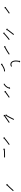

<svg xmlns="http://www.w3.org/2000/svg" viewBox="1764 -2112 450 4067"><g transform="rotate(-90 1988.5 -78.0)"><path d="M-24 -28Q-22 -30 -20 -32Q-17 -35 -14 -39Q-10 -43 -6 -48Q-2 -53 3 -58Q8 -63 13 -69Q18 -75 24 -81Q30 -87 35 -93Q41 -100 47 -106Q53 -112 58 -117Q64 -123 69 -128Q74 -133 78 -138Q83 -142 86 -146H87Q90 -150 93 -153Q95 -155 97 -157Q98 -158 98 -158L89 -168L122 -167V-135L112 -144Q112 -143 111 -143Q109 -141 107 -139Q104 -136 101 -132Q97 -128 93 -124Q88 -119 83 -114Q78 -109 73 -104Q67 -98 61 -92Q56 -86 50 -80Q44 -74 39 -68Q33 -62 28 -56Q23 -50 18 -44Q13 -39 9 -34Q5 -30 1 -26Q-2 -22 -5 -19Q-7 -17 -9 -15Q-9 -14 -10 -13L-25 -26Q-24 -27 -24 -28Z M690 -216Q693 -216 696 -216Q700 -216 704 -216Q710 -216 716 -216Q722 -216 729 -216Q736 -216 744 -216Q752 -216 759 -216Q767 -217 775 -217Q775 -217 775 -217Q775 -217 775 -217Q783 -217 791 -217Q791 -217 791 -217Q791 -217 791 -217Q791 -217 791 -217Q791 -217 791 -217Q799 -218 806 -218Q806 -218 806 -218Q806 -218 806 -218Q806 -218 806 -218Q806 -218 806 -218Q813 -218 820 -219Q820 -219 820 -219Q820 -219 820 -219Q820 -219 820 -219Q820 -219 820 -219Q826 -220 832 -220Q832 -220 832 -220Q832 -220 832 -220Q832 -220 832 -220Q832 -220 832 -220Q837 -221 841 -222Q841 -222 841 -221.5Q841 -221 841 -221Q841 -221 841 -221Q841 -221 841 -221Q845 -222 848 -223Q848 -223 848 -223Q848 -223 848 -223Q848 -223 848 -223Q848 -223 848 -223Q851 -223 852 -224Q852 -224 852 -224Q852 -224 852 -224Q852 -224 852 -224Q852 -224 852 -224Q853 -224 854 -224L851 -237L879 -220L862 -192L858 -204Q858 -204 857 -204Q857 -204 857 -204Q857 -204 857 -204Q857 -204 857 -204Q857 -204 857 -204Q855 -204 852 -203Q852 -203 852 -203Q852 -203 852 -203Q852 -203 852 -203Q852 -203 852 -203Q849 -202 845 -202Q845 -202 845 -202Q845 -202 844 -202Q844 -202 844 -202Q844 -202 844 -202Q840 -201 834 -200Q834 -200 834 -200Q834 -200 834 -200Q834 -200 834 -200Q834 -200 834 -200Q828 -200 822 -199Q822 -199 822 -199Q822 -199 822 -199Q822 -199 822 -199Q822 -199 822 -199Q815 -198 808 -198Q808 -198 807.5 -198Q807 -198 807 -198Q807 -198 807 -198Q807 -198 807 -198Q800 -198 792 -197Q792 -197 792 -197Q792 -197 792 -197Q792 -197 792 -197Q792 -197 792 -197Q784 -197 776 -197Q768 -197 760 -196Q752 -196 744 -196Q736 -196 729 -196Q722 -196 716 -196Q710 -196 704 -196Q700 -196 696 -196Q693 -196 690 -196Q689 -196 688 -196V-216Q689 -216 690 -216Z M954 -115Q956 -116 958 -118Q961 -120 965 -123Q969 -126 974 -129Q979 -133 985 -137Q990 -141 996 -146Q1002 -151 1009 -155Q1015 -160 1022 -165Q1028 -170 1034 -175Q1041 -180 1047 -185Q1053 -190 1058 -194Q1063 -198 1068 -202Q1073 -206 1077 -209Q1081 -212 1084 -215Q1086 -217 1088 -218Q1089 -219 1089 -220L1081 -230L1113 -227L1111 -194L1102 -204Q1101 -204 1101 -203Q1099 -201 1096 -199Q1093 -197 1090 -194Q1086 -191 1081 -187Q1076 -183 1071 -178Q1065 -174 1059 -169Q1053 -164 1047 -159Q1040 -154 1034 -149Q1027 -144 1021 -139Q1015 -135 1008 -130Q1002 -125 996 -121Q991 -117 986 -113Q981 -110 977 -107Q973 -104 970 -102Q967 -100 965 -99Q964 -98 964 -98L952 -114Q953 -114 954 -115Z M1422 -115Q1423 -116 1426 -118Q1429 -120 1434 -123Q1437 -125 1443 -130Q1446 -132 1448.5 -133.5Q1451 -135 1454 -137Q1457 -140 1460 -142Q1463 -144 1466 -146Q1469 -148 1472.5 -150.5Q1476 -153 1479 -155Q1487 -161 1493 -165Q1496 -167 1499.5 -169.5Q1503 -172 1506 -174Q1510 -176 1513 -178.5Q1516 -181 1519 -183Q1523 -185 1526 -187.5Q1529 -190 1532 -192Q1534 -194 1537 -195.5Q1540 -197 1543 -199Q1545 -201 1547.5 -202.5Q1550 -204 1552 -206Q1554 -208 1559 -211Q1560 -212 1561.5 -212.5Q1563 -213 1564 -214Q1564 -214 1565 -215L1558 -226L1590 -220L1584 -188L1577 -199Q1576 -199 1576 -198.5Q1576 -198 1575 -198Q1574 -197 1573 -196Q1572 -195 1571 -194Q1569 -193 1567 -192Q1565 -191 1563 -189Q1561 -188 1558.5 -186.5Q1556 -185 1554 -183Q1551 -181 1548.5 -179Q1546 -177 1543 -175Q1540 -173 1537 -171Q1534 -169 1531 -167Q1528 -164 1524.5 -162Q1521 -160 1518 -158Q1514 -155 1511 -153Q1508 -151 1504 -148Q1501 -146 1497.5 -143.5Q1494 -141 1491 -139Q1487 -136 1484 -134Q1481 -132 1478 -130Q1475 -127 1471.5 -125Q1468 -123 1465 -121Q1463 -119 1460 -117Q1457 -115 1454 -113Q1452 -112 1449.5 -110Q1447 -108 1445 -107Q1440 -104 1438 -102Q1435 -100 1433 -99Q1433 -98 1432 -97L1420 -114Q1421 -114 1422 -115ZM1484 -16Q1485 -18 1486 -21Q1488 -25 1490 -29Q1493 -33 1495 -39Q1497 -42 1498.5 -45Q1500 -48 1501 -51Q1505 -58 1508 -64Q1512 -72 1515 -79Q1519 -86 1523 -94Q1527 -101 1531 -109Q1535 -116 1539 -123Q1539 -123 1539 -123Q1539 -123 1539 -123Q1539 -123 1539 -123Q1539 -123 1539 -123Q1543 -130 1547 -137Q1547 -137 1547 -137Q1547 -137 1547 -137Q1547 -137 1547 -137Q1547 -137 1547 -137Q1550 -143 1554 -149Q1554 -149 1554 -149Q1554 -149 1554 -149Q1554 -149 1554 -149Q1554 -149 1554 -149Q1557 -155 1560 -160Q1560 -160 1560 -160Q1560 -160 1560 -160Q1560 -160 1560 -160Q1560 -160 1560 -160Q1563 -164 1565 -168Q1565 -168 1565 -168Q1565 -168 1565 -168Q1565 -168 1565 -168Q1565 -168 1565 -168Q1567 -171 1569 -173Q1569 -174 1570 -175L1559 -182L1591 -188L1598 -156L1587 -164Q1586 -163 1585 -162Q1584 -160 1582 -157Q1582 -157 1582 -157Q1582 -157 1582 -157Q1582 -157 1582 -157Q1582 -157 1582 -157Q1580 -153 1577 -149Q1577 -149 1577 -149Q1577 -149 1577 -149Q1577 -149 1577 -149Q1577 -149 1577 -149Q1574 -144 1571 -139Q1571 -139 1571 -139Q1571 -139 1571 -139Q1571 -139 1571 -139Q1571 -139 1571 -139Q1568 -133 1564 -127Q1564 -127 1564 -127Q1564 -127 1564 -127Q1564 -127 1564 -127Q1564 -127 1564 -127Q1560 -121 1556 -114Q1556 -114 1556 -114Q1556 -114 1556 -114Q1556 -114 1556 -114Q1556 -114 1556 -114Q1553 -107 1549 -99Q1545 -92 1541 -84Q1537 -77 1533 -70Q1530 -63 1526 -55Q1523 -49 1519 -42Q1518 -39 1516.5 -36Q1515 -33 1513 -30Q1510 -24 1508 -20Q1506 -16 1504 -12Q1503 -9 1502 -7Q1501 -6 1501 -5L1483 -14Q1483 -15 1484 -16Z M1955 -115Q1956 -116 1958 -117Q1961 -119 1964 -122Q1968 -124 1972 -127Q1976 -130 1981 -133Q1986 -137 1991 -140Q1996 -144 2001 -148Q2007 -152 2012 -156Q2018 -160 2023 -164Q2029 -167 2034 -171Q2039 -175 2044 -178Q2049 -182 2053 -185Q2057 -187 2061 -190Q2063 -192 2066 -194Q2067 -195 2068 -195.5Q2069 -196 2070 -197Q2070 -197 2070.5 -197.5Q2071 -198 2071 -198L2064 -209L2096 -203L2091 -171L2083 -182Q2083 -182 2082 -181Q2081 -180 2080 -179.5Q2079 -179 2078 -178Q2075 -176 2072 -174Q2069 -171 2065 -169Q2060 -165 2056 -162Q2051 -159 2046 -155Q2040 -151 2035 -147Q2030 -143 2024 -139Q2019 -135 2013 -132Q2008 -128 2002 -124Q1997 -120 1992 -117Q1988 -114 1983 -111Q1979 -108 1976 -105Q1973 -103 1970 -101Q1968 -100 1966 -98Q1965 -98 1965 -98L1953 -114Q1954 -114 1955 -115ZM2251 -208Q2251 -208 2251 -208Q2251 -208 2251 -208Q2251 -208 2251 -208Q2251 -208 2251 -208Q2249 -207 2247 -206Q2247 -206 2247 -206Q2247 -206 2247 -206Q2247 -206 2247 -206Q2247 -206 2247 -206Q2245 -205 2242 -203Q2242 -203 2242 -203Q2242 -203 2242 -203Q2242 -203 2242 -203Q2242 -203 2242 -203Q2238 -201 2234 -198Q2234 -198 2234 -198Q2234 -198 2234 -198Q2234 -198 2234 -198.5Q2234 -199 2234 -199Q2230 -196 2226 -192Q2226 -192 2226 -192Q2226 -192 2226 -192Q2226 -192 2226 -192Q2226 -192 2226 -192Q2221 -189 2217 -185Q2217 -185 2217 -185Q2217 -185 2217 -185Q2217 -185 2217 -185Q2217 -185 2217 -185Q2212 -181 2208 -176Q2208 -176 2208 -176Q2208 -176 2208 -176Q2208 -176 2208 -176Q2208 -176 2208 -176Q2203 -171 2199 -166Q2199 -166 2199 -166Q2199 -166 2199 -166Q2199 -166 2199 -166Q2199 -166 2199 -166Q2195 -161 2191 -156Q2191 -156 2191 -156Q2191 -156 2191 -156Q2191 -156 2191 -156Q2191 -156 2191 -156Q2188 -151 2184 -146Q2184 -146 2184 -146Q2184 -146 2184 -146Q2184 -146 2184 -146Q2184 -146 2184 -146Q2181 -140 2179 -135Q2179 -135 2179 -135Q2179 -135 2179 -135Q2179 -135 2179 -135.5Q2179 -136 2179 -136Q2177 -131 2175 -126Q2175 -126 2175 -126Q2175 -126 2175 -126Q2175 -126 2175 -126Q2175 -126 2175 -126Q2173 -122 2171 -118Q2171 -118 2171.5 -118Q2172 -118 2172 -118Q2172 -118 2172 -118Q2172 -118 2172 -118Q2170 -115 2169 -112Q2169 -112 2169 -112Q2169 -112 2170 -112Q2170 -112 2170 -112Q2170 -112 2170 -112Q2169 -109 2168 -108Q2168 -108 2168 -108Q2168 -108 2168 -108Q2168 -108 2168 -108Q2168 -108 2168 -108Q2168 -107 2168 -106L2181 -103L2153 -86L2136 -114L2149 -111Q2149 -112 2149 -113Q2149 -113 2149 -113Q2149 -113 2149 -113Q2149 -113 2149 -113Q2149 -113 2149 -113Q2150 -115 2150 -117Q2150 -117 2150 -117Q2150 -117 2150 -117Q2150 -117 2150 -117Q2150 -117 2150 -117Q2151 -121 2153 -124Q2153 -124 2153 -124Q2153 -124 2153 -125Q2153 -125 2153 -125Q2153 -125 2153 -125Q2154 -129 2156 -134Q2156 -134 2156 -134Q2156 -134 2156 -134Q2156 -134 2156 -134Q2156 -134 2156 -134Q2158 -139 2161 -144Q2161 -144 2161 -144Q2161 -144 2161 -144Q2161 -144 2161 -144Q2161 -144 2161 -144Q2164 -150 2167 -156Q2167 -156 2167 -156Q2167 -156 2167 -156Q2167 -156 2167 -156Q2167 -156 2167 -156Q2171 -162 2175 -168Q2175 -168 2175 -168Q2175 -168 2175 -168Q2175 -168 2175 -168Q2175 -168 2175 -168Q2179 -173 2184 -179Q2184 -179 2184 -179Q2184 -179 2184 -179Q2184 -179 2184 -179Q2184 -179 2184 -179Q2188 -185 2193 -190Q2193 -190 2193 -190Q2193 -190 2193 -190Q2193 -190 2193 -190Q2193 -190 2193 -190Q2198 -195 2204 -200Q2204 -200 2204 -200Q2204 -200 2204 -200Q2204 -200 2204 -200Q2204 -200 2204 -200Q2209 -204 2214 -208Q2214 -208 2214 -208Q2214 -208 2214 -208Q2214 -208 2214 -208Q2214 -208 2214 -208Q2219 -212 2223 -215Q2223 -215 2223 -215Q2223 -215 2223 -215Q2223 -215 2223 -215Q2223 -215 2223 -215Q2228 -218 2232 -220Q2232 -220 2232 -220Q2232 -220 2232 -220Q2232 -220 2232 -220Q2232 -220 2232 -220Q2235 -222 2238 -224Q2238 -224 2238 -224Q2238 -224 2238 -224Q2238 -224 2238 -224Q2238 -224 2238 -224Q2241 -225 2242 -226Q2242 -226 2242 -226Q2242 -226 2242 -226Q2242 -226 2242 -226Q2242 -226 2242 -226Q2243 -226 2244 -227L2252 -209Q2252 -208 2251 -208Z M2511 -216Q2511 -216 2511 -216Q2511 -216 2511 -216Q2511 -216 2511 -216Q2511 -216 2511 -216Q2513 -216 2516 -216Q2516 -216 2516 -216Q2516 -216 2516 -216Q2516 -216 2516 -216Q2516 -216 2516 -216Q2519 -216 2522 -217Q2522 -217 2522 -217Q2522 -217 2522 -217Q2522 -217 2522 -217Q2522 -217 2522 -217Q2526 -217 2531 -218Q2531 -218 2531 -218Q2531 -218 2531 -218Q2531 -218 2531 -218Q2531 -218 2531 -218Q2536 -218 2541 -220Q2541 -220 2541 -219.5Q2541 -219 2541 -219Q2541 -219 2541 -219Q2541 -219 2541 -219Q2547 -221 2553 -222Q2553 -222 2553 -222Q2553 -222 2552 -222Q2552 -222 2552 -222Q2552 -222 2552 -222Q2559 -224 2565 -227Q2565 -227 2565 -227Q2565 -227 2565 -227Q2565 -226 2565 -226Q2565 -226 2565 -226Q2571 -229 2578 -232Q2578 -232 2578 -232Q2578 -232 2578 -232Q2578 -232 2577.5 -232Q2577 -232 2577 -232Q2584 -235 2590 -238Q2590 -238 2590 -238Q2590 -238 2590 -238Q2590 -238 2590 -238Q2590 -238 2590 -238Q2597 -241 2603 -244Q2603 -244 2603 -244Q2603 -244 2603 -244Q2603 -244 2603 -244Q2603 -244 2603 -244Q2609 -248 2615 -251Q2615 -251 2615 -251Q2615 -251 2615 -251Q2615 -251 2615 -251Q2615 -251 2615 -251Q2620 -254 2626 -258Q2630 -261 2635 -264Q2641 -267 2643 -268Q2646 -270 2648 -271Q2648 -272 2649 -272L2642 -283L2674 -276L2667 -244L2660 -255Q2659 -255 2658 -254Q2656 -253 2653 -251Q2651 -250 2646 -246Q2641 -244 2636 -241Q2631 -237 2625 -234Q2625 -234 2625 -234Q2625 -234 2625 -234Q2625 -234 2625 -234Q2625 -234 2625 -234Q2619 -230 2613 -227Q2613 -227 2613 -227Q2613 -227 2613 -227Q2613 -227 2613 -227Q2613 -227 2613 -227Q2606 -223 2599 -220Q2599 -220 2599 -220Q2599 -220 2599 -220Q2599 -220 2599 -220Q2599 -220 2599 -220Q2592 -216 2586 -213Q2586 -213 2586 -213Q2586 -213 2586 -213Q2586 -213 2586 -213Q2586 -213 2586 -213Q2579 -210 2572 -208Q2572 -208 2572 -208Q2572 -208 2572 -208Q2572 -208 2572 -208Q2572 -208 2572 -208Q2565 -205 2558 -203Q2558 -203 2558 -203Q2558 -203 2558 -203Q2558 -203 2558 -203Q2558 -203 2558 -203Q2552 -201 2545 -200Q2545 -200 2545 -200Q2545 -200 2545 -200Q2545 -200 2545 -200Q2545 -200 2545 -200Q2539 -199 2534 -198Q2534 -198 2534 -198Q2534 -198 2534 -198Q2534 -198 2534 -198Q2534 -198 2534 -198Q2529 -197 2524 -197Q2524 -197 2524 -197Q2524 -197 2524 -197Q2524 -197 2524 -197Q2524 -197 2524 -197Q2520 -196 2517 -196Q2517 -196 2517 -196Q2517 -196 2517 -196Q2517 -196 2516.5 -196Q2516 -196 2516 -196Q2514 -196 2512 -196Q2512 -196 2512 -196Q2512 -196 2512 -196Q2512 -196 2512 -196Q2512 -196 2512 -196Q2511 -196 2510 -196V-216Q2511 -216 2511 -216ZM2612 -67Q2612 -67 2612 -67Q2612 -67 2612 -67Q2612 -67 2612 -67Q2612 -67 2612 -67Q2615 -69 2619 -71Q2619 -71 2619.5 -71Q2620 -71 2620 -71Q2620 -71 2620 -71.5Q2620 -72 2620 -72Q2626 -75 2635 -78Q2635 -78 2635 -78Q2635 -78 2635 -78Q2635 -78 2635 -78Q2635 -78 2635 -78Q2647 -82 2662 -82Q2662 -82 2663 -82Q2664 -82 2664 -82Q2681 -80 2697 -71Q2697 -71 2697 -71Q2698 -71 2698 -71Q2711 -61 2721 -48Q2721 -48 2721 -48Q2721 -48 2721 -47Q2721 -47 2721 -47Q2728 -35 2733 -22Q2733 -22 2733 -22Q2733 -22 2733 -21Q2733 -21 2733 -21Q2733 -21 2733 -21Q2736 -10 2738 2Q2738 2 2738 2Q2738 2 2738 2Q2738 2 2738 2Q2738 2 2738 2Q2739 12 2740 22Q2740 22 2740 22Q2740 22 2740 22Q2740 22 2740 22.5Q2740 23 2740 23Q2740 32 2740 42Q2740 42 2740 42Q2740 42 2740 42Q2740 42 2740 42Q2740 42 2740 42Q2740 51 2739 60Q2739 60 2739 60Q2739 60 2739 60Q2739 60 2739 60Q2739 60 2739 60Q2738 68 2737 76Q2737 76 2737 76Q2737 76 2737 76Q2737 76 2737 76Q2737 76 2737 76Q2736 82 2735 88Q2735 88 2735 88Q2735 88 2735 88Q2735 89 2735 89Q2735 89 2735 89Q2734 94 2733 98Q2733 98 2733 98Q2733 98 2733 98Q2733 98 2733 98Q2733 98 2733 98Q2732 102 2731 104Q2731 105 2731 106L2743 109L2715 127L2698 99L2711 102Q2711 101 2712 100Q2712 97 2713 94Q2713 94 2713 94Q2713 94 2713 94Q2713 94 2713 94Q2713 94 2713 94Q2714 90 2715 85Q2715 85 2715 85Q2715 85 2715 85Q2715 85 2715 85Q2715 85 2715 85Q2716 79 2717 73Q2717 73 2717 73Q2717 73 2717 73Q2717 73 2717 73Q2717 73 2717 73Q2718 66 2719 58Q2719 58 2719 58Q2719 58 2719 58Q2719 58 2719 58Q2719 58 2719 58Q2720 50 2720 41Q2720 41 2720 41Q2720 41 2720 41Q2720 41 2720 41Q2720 41 2720 41Q2720 32 2720 23Q2720 23 2720 23Q2720 23 2720 23Q2720 23 2720 23Q2720 23 2720 23Q2719 14 2718 4Q2718 4 2718 4Q2718 4 2718 5Q2718 5 2718 5Q2718 5 2718 5Q2717 -6 2714 -16Q2714 -16 2714 -16Q2714 -16 2714 -15Q2714 -15 2714 -15Q2714 -15 2714 -15Q2710 -26 2704 -37Q2704 -37 2704 -36Q2705 -36 2705 -36Q2705 -36 2705 -36Q2697 -47 2686 -55Q2686 -55 2686 -54Q2687 -54 2687 -54Q2675 -60 2661 -62Q2661 -62 2662 -62Q2663 -62 2663 -62Q2651 -62 2641 -59Q2641 -59 2641 -59Q2641 -59 2641 -59Q2641 -59 2641.5 -59Q2642 -59 2642 -59Q2635 -57 2629 -54Q2629 -54 2629 -54Q2629 -54 2629 -54Q2629 -54 2629 -54Q2629 -54 2629 -54Q2625 -52 2623 -50Q2623 -50 2623 -50Q2623 -50 2623 -50Q2623 -50 2623 -50Q2623 -50 2623 -50Q2622 -49 2621 -48L2609 -65Q2610 -66 2612 -67Z M2868 -115Q2870 -116 2873 -118Q2876 -121 2880 -123Q2885 -127 2890 -130Q2895 -134 2901 -138Q2908 -142 2914 -146Q2921 -150 2928 -155Q2936 -159 2943 -164Q2950 -168 2958 -173Q2965 -177 2972 -181Q2979 -185 2986 -188Q2992 -192 2998 -195Q3003 -198 3008 -201Q3012 -203 3016 -205Q3019 -206 3021 -207Q3022 -208 3023 -208L3017 -220L3048 -210L3038 -179L3032 -190Q3031 -190 3030 -190Q3028 -188 3025 -187Q3022 -185 3017 -183Q3013 -180 3007 -177Q3001 -174 2995 -171Q2989 -167 2982 -163Q2975 -159 2968 -155Q2960 -151 2953 -147Q2946 -142 2939 -138Q2932 -134 2925 -129Q2919 -125 2912 -121Q2906 -117 2901 -113Q2896 -110 2891 -107Q2887 -104 2884 -102Q2881 -100 2879 -99Q2878 -98 2878 -97L2866 -114Q2867 -114 2868 -115Z M3177 -115Q3179 -116 3181 -118Q3184 -120 3188 -123Q3192 -126 3196 -129Q3196 -129 3196 -129Q3196 -129 3196 -129Q3196 -129 3196 -129Q3196 -129 3196 -129Q3201 -133 3206 -137Q3206 -137 3206 -137Q3206 -137 3206 -137Q3206 -137 3206 -137Q3206 -137 3206 -137Q3212 -141 3218 -146H3217Q3223 -150 3229 -155Q3235 -160 3242 -166Q3248 -171 3254 -176Q3260 -181 3266 -186Q3271 -191 3277 -196Q3281 -201 3287 -205Q3289 -207 3291 -209Q3293 -211 3295 -213Q3299 -216 3302 -218Q3304 -221 3306 -222Q3307 -223 3307 -224L3299 -233L3331 -231L3329 -199L3321 -209Q3320 -208 3319 -207Q3317 -206 3315 -204Q3312 -201 3308 -198Q3306 -196 3304 -194Q3302 -192 3300 -190Q3295 -186 3290 -181Q3284 -176 3279 -171Q3273 -166 3267 -161Q3261 -156 3255 -150Q3248 -145 3242 -140Q3236 -135 3230 -130Q3224 -125 3219 -121Q3219 -121 3219 -121Q3219 -121 3219 -121Q3219 -121 3219 -121Q3219 -121 3219 -121Q3213 -117 3208 -113Q3208 -113 3208 -113Q3208 -113 3208 -113Q3208 -113 3208 -113Q3208 -113 3208 -113Q3204 -110 3200 -107Q3196 -104 3193 -102Q3190 -100 3188 -99Q3187 -98 3187 -98L3175 -114Q3176 -114 3177 -115ZM3283 -20Q3285 -22 3287 -24Q3289 -27 3292 -31Q3295 -35 3299 -40Q3303 -45 3307 -50Q3312 -56 3317 -62H3316Q3321 -68 3326 -74Q3331 -81 3336 -87Q3341 -94 3346 -100Q3351 -106 3356 -112Q3360 -118 3364 -124Q3368 -129 3372 -134Q3372 -134 3372 -134Q3372 -134 3372 -134Q3372 -134 3372 -134Q3372 -134 3372 -134Q3375 -139 3378 -143Q3381 -147 3383 -151Q3385 -153 3387 -155V-156Q3387 -156 3388 -157L3377 -165L3410 -170L3415 -138L3404 -145Q3404 -145 3403 -144Q3402 -142 3400 -139Q3397 -136 3394 -131V-132Q3391 -127 3388 -123Q3388 -123 3388 -123Q3388 -123 3388 -123Q3388 -123 3388 -123Q3388 -123 3388 -123Q3385 -118 3380 -112Q3376 -106 3372 -100Q3367 -94 3362 -88Q3357 -81 3352 -75Q3347 -68 3342 -62Q3337 -56 3332 -49Q3328 -43 3323 -38Q3319 -32 3315 -27Q3311 -23 3308 -18Q3305 -15 3302 -12Q3300 -9 3299 -7Q3298 -6 3298 -6L3282 -18Q3283 -19 3283 -20Z M3736 -113Q3738 -114 3740 -116Q3742 -118 3746 -120Q3750 -123 3753 -125Q3758 -129 3762 -132Q3767 -135 3772 -139Q3778 -143 3783 -146Q3788 -150 3794 -154Q3799 -158 3805 -162Q3810 -166 3815 -170Q3820 -173 3825 -177Q3829 -180 3834 -183Q3838 -186 3841 -189Q3844 -191 3847 -193Q3849 -195 3850 -196Q3851 -196 3852 -197L3844 -207L3876 -203L3871 -170L3864 -181Q3863 -180 3862 -180Q3861 -178 3859 -177Q3856 -175 3853 -173Q3849 -170 3846 -167Q3841 -164 3837 -161Q3832 -157 3827 -154Q3822 -150 3816 -146Q3811 -142 3805 -138Q3800 -134 3795 -130Q3789 -126 3784 -123Q3779 -119 3774 -116Q3770 -112 3765 -109Q3762 -107 3757 -104Q3754 -101 3752 -100Q3749 -98 3748 -97Q3747 -97 3747 -96L3735 -112Q3735 -113 3736 -113Z"/></g></svg>

Font: FRB American Cursive Just Arrows Black
Style: Bold Italic
Weight: 900
Italic angle: -25°
Version: Version 2.0;Modular Font Editor K font №1